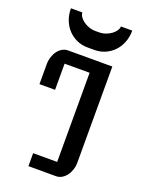

<svg xmlns="http://www.w3.org/2000/svg" viewBox="-178 -1074 894 1162"><g transform="rotate(20 269.0 -493.0)"><path d="M155.8 -83.5H310.5V-657.7H149.4V-489.3H48.8V-616.2Q48.8 -642.1 56.2 -664.8Q63.5 -687.5 76.2 -704.3Q88.9 -721.2 105.7 -730.7Q122.6 -740.2 142.1 -740.2H426.8V-123Q426.8 -97.7 419.4 -75.2Q412.1 -52.7 399.4 -36.1Q386.7 -19.5 369.9 -9.8Q353 0 334 0H155.8ZM246.1 -797.4Q209.5 -797.4 177.7 -811.3Q146 -825.2 122.1 -850.1Q98.1 -875 84.5 -909.7Q70.8 -944.3 70.8 -985.8H144.5Q144.5 -972.7 153.6 -958.7Q162.6 -944.8 178.2 -933.3Q193.8 -921.9 214.1 -914.6Q234.4 -907.2 257.3 -907.2H279.8Q302.2 -907.2 322.8 -914.6Q343.3 -921.9 358.6 -933.3Q374 -944.8 383.3 -958.7Q392.6 -972.7 392.6 -985.8H465.8Q465.8 -944.3 452.1 -909.7Q438.5 -875 414.6 -850.1Q390.6 -825.2 358.9 -811.3Q327.1 -797.4 290.5 -797.4H246.1Z"/></g></svg>

Font: Atomic Age
Style: Regular
Weight: 400
Designer: James Grieshaber
Foundry: James Grieshaber
Version: Version 1.008; ttfautohint (v1.4.1) -l 6 -r 46 -G 0 -x 0 -H 